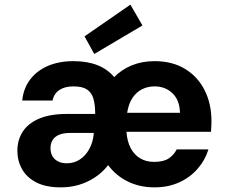

<svg xmlns="http://www.w3.org/2000/svg" viewBox="-20 -797 981 829"><path d="M243 12Q178 12 136.5 -9.5Q95 -31 75 -67Q55 -103 55 -146Q55 -193 78.5 -229Q102 -265 149.5 -285Q197 -305 268 -305H391Q391 -346 383 -372Q375 -398 355 -411Q335 -424 297 -424Q260 -424 236.5 -408.5Q213 -393 207 -363H76Q81 -415 110 -453.5Q139 -492 187 -512.5Q235 -533 297 -533Q357 -533 401 -515.5Q445 -498 473 -464Q505 -497 549.5 -515Q594 -533 647 -533Q724 -533 779 -499.5Q834 -466 863.5 -407.5Q893 -349 893 -275Q893 -265 892.5 -253Q892 -241 891 -228H526Q529 -187 544 -158Q559 -129 585 -113.5Q611 -98 645 -98Q686 -98 708.5 -113Q731 -128 743 -152H880Q866 -106 833.5 -68.5Q801 -31 753.5 -9.5Q706 12 647 12Q583 12 531.5 -13.5Q480 -39 447 -84Q423 -53 390.5 -31.5Q358 -10 321 1Q284 12 243 12ZM268 -92Q300 -92 325 -108.5Q350 -125 366 -154.5Q382 -184 385 -222V-223H283Q254 -223 235 -215Q216 -207 207 -192Q198 -177 198 -158Q198 -137 206.5 -122.5Q215 -108 231 -100Q247 -92 268 -92ZM529 -310H757Q756 -364 725 -394Q694 -424 647 -424Q618 -424 593 -411.5Q568 -399 551.5 -373.5Q535 -348 529 -310ZM387 -564 345 -640 543 -777 595 -687Z"/></svg>

Font: DM Sans 10pt
Style: Bold
Weight: 700
Version: Version 4.004;gftools[0.9.30]